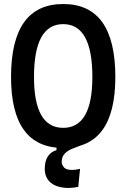

<svg xmlns="http://www.w3.org/2000/svg" viewBox="-20 -723 626 951"><path d="M321.3 208Q264.2 208 232.9 183.1Q201.7 158.2 201.7 113.3Q201.7 39.1 259.8 20.5V-14.6L362.3 -19.5L383.8 -3.9Q361.8 4.4 339.1 13.2Q316.4 22 301 37.4Q285.6 52.7 285.6 79.6Q285.6 91.3 296.1 105Q306.6 118.7 337.4 118.7Q355 118.7 376.5 113.3L367.7 202.6Q354.5 205.1 343 206.5Q331.5 208 321.3 208ZM293 9.8Q34.7 9.8 34.7 -341.8Q34.7 -703.1 293 -703.1Q551.3 -703.1 551.3 -341.8Q551.3 9.8 293 9.8ZM293 -89.8Q437.5 -89.8 437.5 -341.8Q437.5 -603.5 293 -603.5Q148.4 -603.5 148.4 -341.8Q148.4 -89.8 293 -89.8Z"/></svg>

Font: Cascadia Code Medium
Style: Regular
Weight: 500
Monospace: yes
Designer: Aaron Bell
Foundry: Saja Typeworks
Version: Version 2407.024